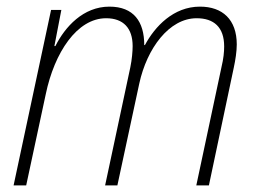

<svg xmlns="http://www.w3.org/2000/svg" viewBox="-20 -559 782 579"><path d="M21 0H59L118 -275C144 -400 212 -504 300 -504C352 -504 380 -474 380 -420C380 -405 378 -380 373 -356L297 0H334L400 -307C423 -413 490 -504 573 -504C625 -504 656 -477 656 -419C656 -402 654 -382 648 -357L572 0H610L685 -355C690 -378 694 -404 694 -425C694 -500 651 -539 583 -539C503 -539 447 -479 417 -423H415C415 -494 383 -539 310 -539C231 -539 176 -478 147 -420H144L165 -529H134Z"/></svg>

Font: Noto Sans SemiCondensed ExtraLight
Style: Italic
Weight: 200
Width: 4
Italic angle: -12°
Designer: Monotype Design Team
Foundry: Monotype Imaging Inc.
Version: Version 2.013